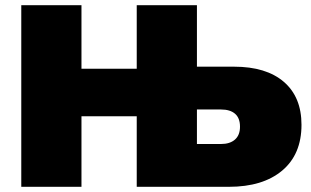

<svg xmlns="http://www.w3.org/2000/svg" viewBox="-20 -720 1200 740"><path d="M62 0V-700H294V-455H507V-700H739V-463H882Q1006 -463 1074 -404.5Q1142 -346 1142 -239Q1142 -125 1067.5 -62.5Q993 0 862 0H507V-272H294V0ZM739 -165H832Q866 -165 885.5 -182Q905 -199 905 -232Q905 -265 886 -281.5Q867 -298 832 -298H739Z"/></svg>

Font: Montserrat Black
Style: Regular
Weight: 900
Designer: Julieta Ulanovsky
Foundry: Julieta Ulanovsky
Version: Version 9.000; ttfautohint (v1.8.4.7-5d5b)